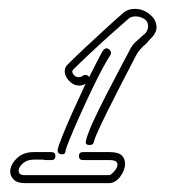

<svg xmlns="http://www.w3.org/2000/svg" viewBox="-20 -746 401 433"><path d="M120 -398Q110 -398 110 -408Q111 -415 120.5 -439Q130 -463 144.5 -495Q159 -527 173 -557Q166 -553 159 -553Q146 -553 136 -563.5Q126 -574 126 -585Q126 -595 133 -601Q148 -616 172 -638.5Q196 -661 219.5 -682.5Q243 -704 257 -716Q268 -726 284 -726Q303 -726 318 -713.5Q333 -701 333 -684Q333 -671 318 -657L315 -654Q314 -652 312 -650Q310 -648 308 -646Q303 -642 298 -636.5Q293 -631 289 -625Q284 -615 269 -586.5Q254 -558 238 -526Q221 -493 207.5 -464.5Q194 -436 192 -427Q191 -419 182 -419Q171 -419 174 -429Q177 -443 189.5 -470.5Q202 -498 218.5 -530Q235 -562 250 -590.5Q265 -619 273 -634Q278 -644 285.5 -651Q293 -658 301 -665Q305 -669 307 -670Q314 -678 314 -687Q314 -698 305 -703.5Q296 -709 286 -709Q275 -709 269 -703Q255 -691 231 -669.5Q207 -648 183.5 -626Q160 -604 145 -589Q143 -587 143 -585Q143 -581 147 -576.5Q151 -572 157 -572Q163 -572 168 -576Q170 -577 173 -577Q178 -577 181 -572Q192 -594 200.5 -610.5Q209 -627 213 -633Q217 -637 220 -637Q225 -637 228.5 -632Q232 -627 229 -622Q224 -615 212 -593Q200 -571 186 -541.5Q172 -512 159 -483Q146 -454 137.5 -433Q129 -412 128 -407Q128 -398 120 -398ZM36 -333Q19 -333 11 -341Q3 -349 3 -359Q3 -374 17.5 -388.5Q32 -403 56 -403H96Q105 -403 105 -394Q105 -385 96 -385Q91 -385 86 -385Q81 -385 76 -386H56Q41 -386 31.5 -377.5Q22 -369 22 -361Q22 -351 36 -351H226Q230 -351 237.5 -359.5Q245 -368 245 -375Q245 -385 227 -385H167Q158 -385 158 -394Q158 -403 167 -403H227Q247 -403 254.5 -395.5Q262 -388 262 -377Q262 -362 251 -347.5Q240 -333 226 -333Z"/></svg>

Font: Neonderthaw
Style: Regular
Weight: 400
Designer: Robert E. Leuschke
Foundry: Robert E. Leuschke
Version: Version 1.010; ttfautohint (v1.8.3)